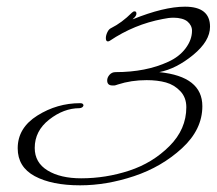

<svg xmlns="http://www.w3.org/2000/svg" viewBox="-20 -546 649 575"><path d="M457 -330Q586 -317 586 -228Q586 -158 525 -102Q464 -46 381.5 -18.5Q299 9 220 9Q135 9 84 -18.5Q33 -46 33 -102Q33 -163 92 -200Q151 -237 220 -237Q230 -237 230 -230Q228 -223 218 -222Q171 -222 127.5 -188Q84 -154 84 -103Q84 -59 122.5 -35.5Q161 -12 223 -12Q297 -12 367 -35Q437 -58 487.5 -108.5Q538 -159 538 -225Q538 -254 520 -273Q502 -292 477 -299Q452 -306 419 -306Q373 -306 333 -293Q330 -292 327 -291Q324 -290 321.5 -290Q319 -290 317 -290Q301 -290 301 -305Q301 -314 308 -322Q315 -330 326 -330Q417 -330 484 -361Q517 -376 536 -401.5Q555 -427 555 -454Q555 -462 551.5 -469Q548 -476 541.5 -481.5Q535 -487 524 -490Q513 -493 500 -493Q485 -493 467 -489Q382 -473 309 -424Q306 -422 303 -422Q297 -422 297 -432Q297 -440 301.5 -449.5Q306 -459 313 -462Q345 -478 375 -508Q379 -512 383 -512Q388 -512 388.5 -506.5Q389 -501 384 -495L377 -488Q471 -526 534 -526Q609 -526 609 -466Q609 -423 558.5 -381.5Q508 -340 457 -330Z"/></svg>

Font: Bilbo Swash Caps
Style: Regular
Weight: 400
Designer: Robert E. Leuschke
Foundry: Robert E. Leuschke
Version: Version 1.002